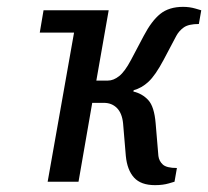

<svg xmlns="http://www.w3.org/2000/svg" viewBox="-20 -530 607 560"><path d="M432 10Q391 10 371 -12Q351 -34 347 -75L339 -170Q336 -200 321 -215Q306 -230 283 -230H249L209 0H119L196 -435H96L107 -500H297L261 -295H295Q311 -295 327.5 -308Q344 -321 362 -355L399 -425Q422 -469 447.5 -489.5Q473 -510 514 -510Q533 -510 550 -505Q567 -500 567 -500L560 -460Q530 -460 516 -450Q502 -440 494 -425L457 -355Q433 -310 413 -291.5Q393 -273 370 -267L369 -263Q395 -257 412.5 -238Q430 -219 434 -170L442 -75Q444 -60 455 -50Q466 -40 496 -40L489 0Q489 0 472 5Q455 10 432 10Z"/></svg>

Font: Cuprum
Style: Italic
Weight: 400
Italic angle: -10°
Designer: Jovanny Lemonad
Foundry: Jovanny Lemonad
Version: Version 3.000